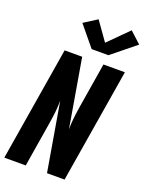

<svg xmlns="http://www.w3.org/2000/svg" viewBox="-179 -1075 890 1162"><g transform="rotate(20 266.5 -494.0)"><path d="M0 0 121 -735H234L309 -295Q309 -331 313 -367.5Q317 -404 323 -441L371 -735H509L388 0H275L200 -440Q200 -404 196 -367.5Q192 -331 186 -294L138 0ZM272 -798 165 -928 250 -982 335 -862 461 -988 533 -922 380 -798Z"/></g></svg>

Font: Iosevka SS04 Heavy
Style: Italic
Weight: 900
Italic angle: -9°
Monospace: yes
Designer: Belleve Invis
Foundry: Belleve Invis
Version: Version 19.0.0; ttfautohint (v1.8.4)